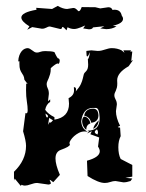

<svg xmlns="http://www.w3.org/2000/svg" viewBox="-20 -606 484 637"><path d="M351.1 -446.3Q369.1 -446.3 384.3 -438.5L393.1 -430.7L389.2 -439H415L412.1 -435.1H418.9L415.5 -403.8L421.4 -406.7L406.7 -386.2Q368.7 -364.7 368.7 -339.4L369.1 -329.1Q369.1 -320.8 367.7 -315.2Q366.2 -309.6 364.3 -305.2Q362.3 -300.8 360.8 -297.4Q359.4 -293.9 359.4 -290Q359.4 -283.2 363.5 -275.9Q367.7 -268.6 367.7 -259.3L364.7 -237.3Q364.7 -215.3 378.4 -188.5L371.1 -185.1Q371.1 -183.1 378.4 -182.6L380.4 -154.3Q372.6 -139.2 372.6 -117.7Q372.6 -93.8 380.4 -78.6L418.9 -58.6V-20L396 -16.1L418.9 -13.7L413.1 -5.4Q399.9 -1 389.6 -1L363.3 -5.4Q355 -5.4 345.9 -2.2Q336.9 1 327.6 1Q306.6 1 270.5 -22L268.6 -72.8Q311 -84.5 311 -104Q311 -111.3 305.2 -119.6L309.1 -149.9L279.8 -160.6L284.7 -170.9L268.6 -163.1L275.4 -169.9L270.5 -172.4Q310.5 -172.4 310.5 -212.4V-217.3Q309.1 -247.6 298.3 -248H287.6Q254.9 -247.1 249.5 -203.6Q251 -178.7 271 -168.9L260.7 -169.9Q251 -169.9 241.9 -165.3Q232.9 -160.6 225.8 -154.3Q218.8 -147.9 214.6 -141.4Q210.4 -134.8 210.4 -131.3L211.9 -126.5Q211.9 -119.6 182.1 -108.9Q164.1 -102.5 164.1 -80.1Q164.1 -59.6 178.7 -25.9L156.7 -1.5Q147.5 -9.3 144.5 -9.3L148.9 1.5Q148.9 5.4 140.6 6.3L103.5 1Q94.2 1 82.3 5.4Q70.3 9.8 62.5 9.8Q55.7 9.8 52.2 6.8L48.8 10.7L28.8 -13.7L26.4 -6.8V-36.1Q66.4 -74.7 66.4 -122.1Q66.4 -138.2 56.6 -170.4L64.5 -231L67.4 -230Q71.8 -230 71.8 -240.2Q71.8 -252.9 69.1 -269.3Q66.4 -285.6 66.4 -306.6L66.9 -329.1L71.8 -327.1L61 -341.3Q60.1 -350.6 57.4 -355.5Q54.7 -360.4 51.8 -364.7Q48.8 -369.1 46.6 -375.5Q44.4 -381.8 44.4 -394V-402.8L40.5 -402.3Q41 -414.1 44.2 -422.4Q47.4 -430.7 51.8 -436Q56.2 -441.4 61.5 -443.8Q66.9 -446.3 71.3 -446.3Q75.2 -446.3 79.1 -444.1Q83 -441.9 86.7 -439Q90.3 -436 94.2 -433.8Q98.1 -431.6 102.5 -431.6Q107.9 -431.6 114 -434.1Q120.1 -436.5 129.9 -436.5Q151.9 -436.5 160.6 -433.1Q170.4 -411.6 173.8 -411.6L174.8 -412.6Q178.2 -409.2 178.2 -404.8Q178.2 -398.9 174.8 -394L171.9 -395.5Q165.5 -395.5 148.4 -379.9V-377.4Q148.4 -367.7 146.2 -360.1Q144 -352.5 141.6 -346.7Q139.2 -340.8 137 -336.2Q134.8 -331.5 134.8 -326.7Q134.8 -319.8 138.4 -312.7Q142.1 -305.7 142.1 -294.4L139.2 -270L146.5 -276.4V-268.1Q133.3 -259.8 129.9 -241.7Q140.1 -227.1 160.6 -217.3V-209Q209 -216.8 209 -262.2L207.5 -280.3Q225.6 -289.1 225.6 -305.7L225.1 -316.9Q232.4 -316.9 232.4 -309.1L231.4 -302.7Q243.7 -316.9 248.3 -327.1Q252.9 -337.4 254.6 -345.2Q256.3 -353 257.8 -358.6Q259.3 -364.3 265.6 -369.6Q272.5 -376.5 272.5 -391.1L271.5 -410.2Q274.9 -410.2 278.8 -433.1Q272 -418.5 269.5 -418.5Q266.6 -418.5 266.6 -432.6V-437L282.7 -439L304.2 -437Q311.5 -437 317.4 -438.5Q323.2 -439.9 328.6 -441.7Q334 -443.4 339.4 -444.8Q344.7 -446.3 351.1 -446.3ZM136.2 -216.3Q139.2 -216.3 139.2 -220.7Q139.2 -224.1 130.9 -229.5Q132.8 -216.3 136.2 -216.3ZM143.1 -214.8 139.6 -191.9 144.5 -200.7 146.5 -199.2Q149.9 -199.2 155.8 -207ZM294.4 -168Q294.4 -163.1 303.7 -159.7L305.2 -166.5Q305.2 -171.9 301.8 -176.8Q294.4 -172.4 294.4 -168ZM282.7 -198.7Q278.3 -218.3 259.3 -222.2Q262.7 -244.6 288.6 -245.6Q306.2 -245.6 306.6 -222.2Q305.7 -201.2 282.7 -198.7ZM266.1 -175.8Q262.2 -177.2 257.6 -185.1Q252.9 -192.9 252.4 -204.1Q252.9 -211.9 255.4 -215.8Q257.3 -219.2 260.7 -219.2Q268.1 -217.8 273.4 -211.2Q278.8 -204.6 279.8 -196.3Q266.6 -192.4 266.1 -175.8ZM289.6 -178.2Q290 -189.9 307.6 -207Q306.2 -187.5 289.6 -178.2ZM171.4 -586.4Q189.5 -576.2 202.6 -576.2L223.1 -579.6Q227.1 -579.6 230 -577.9Q232.9 -576.2 234.9 -574.2Q236.8 -572.3 238.3 -570.6Q239.7 -568.8 241.2 -568.8Q246.1 -568.8 251 -582.5L296.4 -582L312.5 -578.1L339.4 -582Q350.1 -582 353 -573.2L359.9 -573.7Q379.9 -573.7 383.8 -554.7Q388.2 -548.8 388.2 -543.5Q388.2 -528.3 354.5 -520.5L366.7 -518.6Q351.6 -509.3 332.5 -509.3L312.5 -511.7L326.2 -519L288.6 -515.1Q286.6 -508.8 274.9 -508.8L255.9 -511.7L262.7 -521.5Q261.7 -521.5 257.8 -519.5Q253.9 -517.6 248.3 -515.4Q242.7 -513.2 236.8 -511.5Q231 -509.8 226.1 -509.8Q214.8 -509.8 204.1 -515.6L200.7 -505.4Q190.9 -516.6 187.5 -516.6Q186.5 -516.6 186.3 -515.6Q186 -514.6 185.5 -513.2Q185.1 -511.7 183.8 -510.7Q182.6 -509.8 179.7 -509.8L145.5 -518.1Q141.6 -518.1 138.9 -516.8Q136.2 -515.6 133.8 -514.4Q131.3 -513.2 127.9 -512Q124.5 -510.7 119.1 -510.7L86.9 -516.1L70.3 -507.3L77.6 -518.6Q50.8 -535.2 50.8 -547.9Q50.8 -564.9 101.1 -573.7L100.1 -580.1L152.8 -576.2Z"/></svg>

Font: Truetypewriter PolyglOTT
Style: Regular
Weight: 400
Designer: Sergey Beatoff a.k.a. Sam_T
Version: Version 3.76